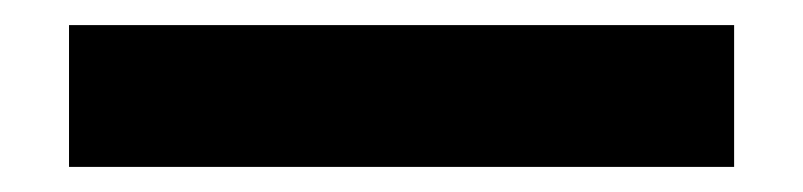

<svg xmlns="http://www.w3.org/2000/svg" viewBox="-20 -15 640 153"><path d="M35 118V5H565V118Z"/></svg>

Font: Inconsolata Expanded Black
Style: Regular
Weight: 900
Width: 7
Monospace: yes
Designer: Raph Levien, Cyreal, Brenton Simpson
Foundry: Raph Levien, Cyreal, Google
Version: Version 3.001; ttfautohint (v1.8.2.53-6de2)